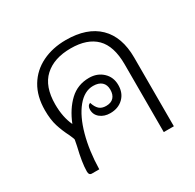

<svg xmlns="http://www.w3.org/2000/svg" viewBox="-132 -730 888 874"><g transform="rotate(-30 312.0 -293.0)"><path d="M544 -361V0H491V-356Q491 -452 446 -497Q401 -542 314 -542Q226 -542 176 -496Q126 -450 126 -356Q126 -289 149 -240Q175 -305 217 -344.5Q259 -384 319 -384Q362 -384 390.5 -357.5Q419 -331 419 -289Q419 -247 392.5 -221.5Q366 -196 324 -196Q293 -196 272 -212.5Q251 -229 251 -256Q251 -277 267 -283Q275 -258 288 -246Q301 -234 324 -234Q350 -234 363.5 -248.5Q377 -263 377 -289Q377 -315 361.5 -329Q346 -343 317 -343Q271 -343 234 -298Q197 -253 175.5 -174.5Q154 -96 152 0H113Q98 0 98 -20Q98 -64 117 -142Q123 -172 123 -173Q123 -178 112 -202Q94 -237 83 -272Q72 -307 72 -356Q72 -429 103 -480.5Q134 -532 189 -559Q244 -586 314 -586Q425 -586 484.5 -528Q544 -470 544 -361Z"/></g></svg>

Font: Krub Light
Style: Regular
Weight: 300
Designer: Ekaluck Peanpanawate
Foundry: Cadson Demak Co.,Ltd.
Version: Version 1.000; ttfautohint (v1.6)